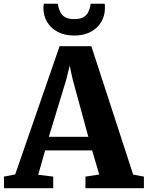

<svg xmlns="http://www.w3.org/2000/svg" viewBox="-38 -990 776 1010"><path d="M42 -72.5 275.5 -747H442.5L662.5 -71.5L719 -61V0H411.5V-61L484 -72L446.5 -199H199.5L163 -70.5L242 -61V0H-16.5L-17.5 -61ZM426.5 -270.5 344 -573.5 328.5 -645 311 -572.5 219 -270.5ZM352.5 -803Q302.5 -803 266.2 -822Q230 -841 210.2 -873.8Q190.5 -906.5 190.5 -947Q190.5 -953.5 191 -959.2Q191.5 -965 192.5 -970.5H266.5Q266.5 -968 267 -964.8Q267.5 -961.5 268 -958Q271.5 -944 278.5 -928Q285.5 -912 302.5 -900.8Q319.5 -889.5 352.5 -889.5Q385.5 -889.5 402.5 -900.5Q419.5 -911.5 426.8 -927.5Q434 -943.5 437 -958Q438 -961.5 438 -964.8Q438 -968 438 -970.5H512.5Q513.5 -965 513.8 -959.5Q514 -954 514 -947.5Q514 -907 494.2 -874Q474.5 -841 438.2 -822Q402 -803 352.5 -803Z"/></svg>

Font: Merriweather 24pt ExtraBold
Style: Regular
Weight: 800
Version: Version 2.100